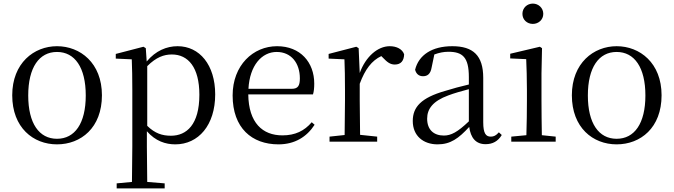

<svg xmlns="http://www.w3.org/2000/svg" viewBox="-20 -788 3749 1068"><path d="M297 15C430 15 547 -77 547 -258C547 -438 426 -531 297 -531C169 -531 48 -437 48 -258C48 -78 165 15 297 15ZM297 -16C198 -16 137 -101 137 -257C137 -413 198 -499 297 -499C396 -499 457 -413 457 -257C457 -101 396 -16 297 -16Z M955 15C1084 15 1177 -92 1177 -263C1177 -427 1090 -531 968 -531C907 -531 846 -506 796 -446L791 -520L778 -528L624 -488V-462L713 -458C715 -408 716 -355 716 -287V27L714 224L629 232V260H896V232L799 224L797 27V-58C845 -3 901 15 955 15ZM799 -420C849 -470 892 -485 936 -485C1027 -485 1089 -413 1089 -261C1089 -95 1018 -33 931 -33C882 -33 842 -46 799 -88Z M1529 15C1619 15 1686 -26 1730 -94L1714 -108C1673 -60 1622 -35 1551 -35C1441 -35 1363 -104 1361 -263H1721C1726 -279 1728 -299 1728 -323C1728 -441 1651 -531 1521 -531C1388 -531 1274 -425 1274 -257C1274 -76 1381 15 1529 15ZM1362 -294C1369 -424 1436 -499 1519 -499C1600 -499 1648 -437 1648 -352C1648 -312 1638 -294 1603 -294Z M1896 0H2078V-28L1983 -38L1981 -229V-322C2011 -403 2048 -451 2101 -476L2110 -467C2133 -443 2150 -429 2176 -429C2211 -429 2227 -451 2228 -486C2218 -515 2186 -531 2148 -531C2081 -531 2014 -473 1981 -382L1975 -520L1962 -528L1808 -488V-462L1896 -458C1898 -408 1899 -358 1899 -289V-229L1897 -37L1813 -28V0Z M2681 14C2720 14 2750 -2 2771 -37L2755 -52C2739 -34 2727 -28 2710 -28C2683 -28 2668 -45 2668 -108V-355C2668 -479 2612 -531 2496 -531C2383 -531 2309 -482 2289 -400C2295 -377 2310 -364 2333 -364C2358 -364 2375 -377 2381 -413L2396 -485C2423 -495 2448 -500 2474 -500C2553 -500 2588 -470 2588 -359V-318C2544 -308 2497 -295 2455 -282C2323 -244 2276 -193 2276 -115C2276 -32 2335 15 2414 15C2486 15 2531 -18 2590 -82C2598 -22 2626 14 2681 14ZM2588 -113C2525 -53 2489 -34 2449 -34C2393 -34 2356 -66 2356 -128C2356 -183 2389 -226 2473 -257C2507 -270 2547 -281 2588 -292Z M2944 -655C2975 -655 3002 -678 3002 -711C3002 -744 2975 -768 2944 -768C2912 -768 2886 -744 2886 -711C2886 -678 2912 -655 2944 -655ZM2907 0H3071V-28L2994 -36C2993 -92 2992 -175 2992 -229V-380L2995 -520L2983 -528L2818 -489V-463L2907 -459C2909 -409 2911 -356 2911 -289V-229C2911 -175 2910 -92 2908 -36L2824 -28V0Z M3410 15C3543 15 3660 -77 3660 -258C3660 -438 3539 -531 3410 -531C3282 -531 3161 -437 3161 -258C3161 -78 3278 15 3410 15ZM3410 -16C3311 -16 3250 -101 3250 -257C3250 -413 3311 -499 3410 -499C3509 -499 3570 -413 3570 -257C3570 -101 3509 -16 3410 -16Z"/></svg>

Font: Noto Serif CJK KR
Style: Regular
Weight: 400
Designer: Ryoko NISHIZUKA 西塚涼子 (kana & ideographs); Frank Grießhammer (Latin, Greek & Cyrillic); Wenlong ZHANG 张文龙 (bopomofo); San
Foundry: Adobe
Version: Version 2.001;hotconv 1.1.0;makeotfexe 2.6.0